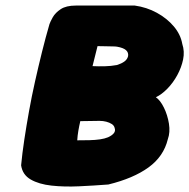

<svg xmlns="http://www.w3.org/2000/svg" viewBox="-20 -669 681 691"><path d="M370 -5Q318 -1 264.5 1.5Q211 4 165.5 -1Q120 -6 90.5 -23Q61 -40 56 -74Q60 -117 67.5 -166.5Q75 -216 84.5 -269Q94 -322 106 -375.5Q118 -429 131 -481.5Q144 -534 158 -582Q161 -591 170 -607Q179 -623 198.5 -636Q218 -649 253 -649H465Q508 -643 544.5 -623Q581 -603 605.5 -574Q630 -545 636 -511Q645 -484 639 -455Q633 -426 618 -398.5Q603 -371 582.5 -350Q562 -329 541 -319Q557 -308 570 -281.5Q583 -255 588 -224Q593 -193 584 -168Q569 -106 514.5 -66.5Q460 -27 370 -5ZM258 -164Q281 -164 302 -164.5Q323 -165 340 -167.5Q357 -170 369 -175Q399 -189 393 -207Q391 -217 382.5 -222.5Q374 -228 362.5 -231Q351 -234 338 -234L269 -233Q265 -216 262 -198.5Q259 -181 258 -164ZM313 -431Q335 -430 357 -430.5Q379 -431 401 -435Q417 -440 427.5 -447.5Q438 -455 441 -467Q443 -480 433.5 -488.5Q424 -497 401 -501Q395 -502 384 -502Q373 -502 359.5 -502.5Q346 -503 331 -503Z"/></svg>

Font: Sour Gummy Black
Style: Italic
Weight: 900
Italic angle: -11.3°
Designer: Stefie Justprince
Foundry: Eifetstype
Version: Version 1.000